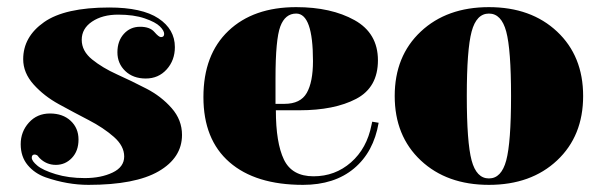

<svg xmlns="http://www.w3.org/2000/svg" viewBox="-20 -508 1684 538"><path d="M490 -130Q490 -66 424.5 -28Q359 10 228 10Q169 10 108 -11Q77 -22 57.5 -45.5Q38 -69 38 -104Q38 -139 61 -164.5Q84 -190 120 -190Q156 -190 178 -169.5Q200 -149 200 -117Q200 -85 181.5 -65.5Q163 -46 136.5 -46Q110 -46 91 -65Q89 -67 88 -68.5Q87 -70 86 -71Q85 -72 84 -73Q80 -75 77 -75Q69 -75 69 -66Q69 -57 84.5 -44Q100 -31 136 -20Q172 -9 217.5 -9Q263 -9 295.5 -24.5Q328 -40 328 -69.5Q328 -99 299 -124.5Q270 -150 228.5 -171.5Q187 -193 145 -216Q103 -239 74 -271.5Q45 -304 45 -342Q45 -405 103.5 -446Q162 -487 286 -487Q378 -487 424 -456.5Q470 -426 470 -376Q470 -339 447 -313.5Q424 -288 388.5 -288Q353 -288 331 -309Q309 -330 309 -361.5Q309 -393 327 -413Q345 -433 372.5 -433Q400 -433 412.5 -418.5Q425 -404 431 -404Q440 -404 440 -413Q440 -422 428 -434Q416 -446 385.5 -456.5Q355 -467 311 -467Q267 -467 238 -447.5Q209 -428 209 -396.5Q209 -365 238 -341.5Q267 -318 308 -299.5Q349 -281 390.5 -259.5Q432 -238 461 -205Q490 -172 490 -130Z M1021 -158 1023 -167 1041 -164Q1027 -82 972 -36Q917 10 829 10Q696 10 623 -53.5Q550 -117 550 -236Q550 -355 620 -421.5Q690 -488 810 -488Q908 -488 973.5 -451.5Q1039 -415 1039 -339Q1039 -263 978 -231Q917 -199 819 -199H753Q753 -108 775.5 -61Q798 -14 858.5 -14Q919 -14 963.5 -53Q1008 -92 1021 -158ZM752 -289V-217H777Q822 -217 839.5 -247.5Q857 -278 857 -337Q857 -470 810 -470Q779 -470 765.5 -434Q752 -398 752 -289Z M1541 -58.5Q1468 10 1350 10Q1232 10 1159 -58.5Q1086 -127 1086 -239Q1086 -351 1159 -419.5Q1232 -488 1350 -488Q1468 -488 1541 -419.5Q1614 -351 1614 -239Q1614 -127 1541 -58.5ZM1398.5 -58.5Q1412 -109 1412 -239Q1412 -369 1398.5 -419.5Q1385 -470 1350 -470Q1315 -470 1301.5 -419.5Q1288 -369 1288 -239Q1288 -109 1301.5 -58.5Q1315 -8 1350 -8Q1385 -8 1398.5 -58.5Z"/></svg>

Font: Elsie Swash Caps Black
Style: Regular
Weight: 900
Designer: Alejandro Inler
Foundry: Alejandro Inler
Version: 1.003